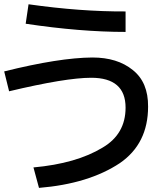

<svg xmlns="http://www.w3.org/2000/svg" viewBox="-20 -830 727 916"><path d="M0 -489.3Q262.7 -554.7 420.9 -555.7Q540 -555.7 613.3 -496.1Q687.5 -437.5 686.5 -321.3Q686.5 -144.5 551.8 -51.8Q403.3 46.9 166 66.4L139.6 -31.2Q344.7 -49.8 469.7 -126Q579.1 -190.4 579.1 -316.4Q579.1 -459 415 -459Q293.9 -459 23.4 -394.5ZM116.2 -809.6Q364.3 -774.4 579.1 -775.4V-677.7Q362.3 -677.7 102.5 -716.8Z"/></svg>

Font: RobotoJAA
Style: Medium
Weight: 500
Version: Version 2.05; 2016-11-05